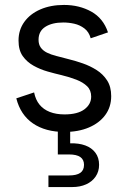

<svg xmlns="http://www.w3.org/2000/svg" viewBox="-20 -527 515 777"><path d="M264 53Q299 52 325 61.5Q351 71 366 91Q381 111 381 140Q381 167 367 187.5Q353 208 328.5 219Q304 230 272 230H176V183H259Q290 183 305 172.5Q320 162 320 140Q320 119 305 108.5Q290 98 259 98H214V-10H264ZM118 -153Q124 -123 140 -103.5Q156 -84 181.5 -74Q207 -64 241 -64Q294 -64 321.5 -84.5Q349 -105 349 -136Q349 -162 332.5 -178Q316 -194 289 -204.5Q262 -215 229 -223Q203 -229 173 -237.5Q143 -246 116 -261Q89 -276 72 -300Q55 -324 55 -363Q55 -406 78.5 -438.5Q102 -471 143.5 -489Q185 -507 239 -507Q301 -507 349.5 -480Q398 -453 417 -396L347 -372Q340 -398 321.5 -412Q303 -426 280.5 -431Q258 -436 236 -436Q191 -436 163.5 -418.5Q136 -401 136 -366Q136 -347 145 -334.5Q154 -322 170 -314Q186 -306 208 -300.5Q230 -295 256 -288Q285 -281 315 -270.5Q345 -260 371 -243.5Q397 -227 413.5 -201.5Q430 -176 430 -138Q430 -94 406 -61.5Q382 -29 339.5 -11Q297 7 241 7Q164 7 113.5 -27.5Q63 -62 46 -129Z"/></svg>

Font: Albert Sans
Style: Regular
Weight: 400
Designer: Andreas Rasmussen
Foundry: a.Foundry
Version: Version 1.025